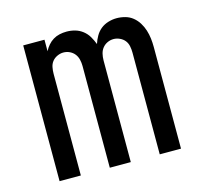

<svg xmlns="http://www.w3.org/2000/svg" viewBox="-84 -631 768 724"><g transform="rotate(-15 300.0 -269.0)"><path d="M63 0V-530H146V-485Q152 -497 161 -507.5Q170 -518 181.5 -525Q193 -532 206.5 -535Q220 -538 234 -538Q234 -538 234 -538Q234 -538 234 -538Q251 -538 267 -533.5Q283 -529 296.5 -518.5Q310 -508 318.5 -493.5Q327 -479 333 -463Q338 -479 346.5 -493.5Q355 -508 367.5 -518Q380 -528 396.5 -533Q413 -538 429 -538Q429 -538 429 -538Q429 -538 429 -538Q446 -538 462.5 -533.5Q479 -529 492 -518.5Q505 -508 514 -493.5Q523 -479 528 -463Q533 -447 535 -430.5Q537 -414 537 -397V0H454V-397Q454 -410 451.5 -422.5Q449 -435 441.5 -444.5Q434 -454 422 -459.5Q410 -465 398 -465Q385 -465 373.5 -459.5Q362 -454 354.5 -444.5Q347 -435 344 -422.5Q341 -410 341 -397V0H259V-397Q259 -410 256 -422.5Q253 -435 245.5 -444.5Q238 -454 226.5 -459.5Q215 -465 202 -465Q190 -465 178 -459.5Q166 -454 158.5 -444.5Q151 -435 148.5 -422.5Q146 -410 146 -397V0Z"/></g></svg>

Font: Iosevka Mono
Style: Regular
Weight: 400
Designer: Belleve Invis
Foundry: Belleve Invis
Version: Version 11.1.1